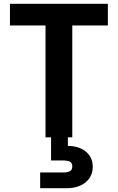

<svg xmlns="http://www.w3.org/2000/svg" viewBox="-20 -718 617 1004"><path d="M32 -698H544V-585H358V0H335V45Q360 45 383.5 51.5Q407 58 425 71.5Q443 85 454 105.5Q465 126 465 154Q465 182 454 203Q443 224 424.5 238Q406 252 382 259Q358 266 332 266H190V184H309Q332 184 345 177.5Q358 171 358 152Q358 133 345 127Q332 121 309 121H247V0H218V-585H32Z"/></svg>

Font: SVN-Poppins SemiBold
Style: Regular
Weight: 600
Designer: Ninad Kale (Devanagari), Jonny Pinhorn (Latin)
Foundry: Indian Type Foundry
Version: Version 3.002 2017